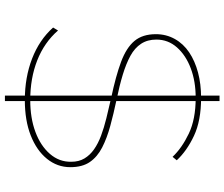

<svg xmlns="http://www.w3.org/2000/svg" viewBox="-86 -736 913 781"><g transform="rotate(90 370.5 -345.5)"><path d="M387 10Q295 10 218.5 -19.5Q142 -49 92 -105L104 -125Q153 -69 225.5 -40.5Q298 -12 387 -12Q460 -12 516.5 -33Q573 -54 606 -92Q639 -130 638 -179Q638 -210 624.5 -232.5Q611 -255 587.5 -271.5Q564 -288 532 -300Q500 -312 461.5 -321.5Q423 -331 379 -341Q289 -360 231.5 -381.5Q174 -403 146.5 -436Q119 -469 119 -523Q119 -565 138.5 -600Q158 -635 193 -658.5Q228 -682 275 -694.5Q322 -707 378 -707Q471 -707 532.5 -678Q594 -649 632 -608L618 -591Q582 -629 523.5 -657Q465 -685 378 -685Q311 -685 258 -665Q205 -645 173 -609Q141 -573 141 -525Q141 -489 158 -463Q175 -437 207 -419.5Q239 -402 283.5 -388.5Q328 -375 386 -363Q443 -351 492.5 -337.5Q542 -324 580 -304.5Q618 -285 639 -254.5Q660 -224 660 -175Q660 -122 626 -80Q592 -38 531 -14Q470 10 387 10ZM369 91V-354L391 -350V91ZM391 -354 369 -358V-782H391Z"/></g></svg>

Font: Lexend Giga Thin
Style: Regular
Weight: 250
Version: Version 1.007